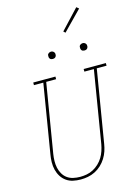

<svg xmlns="http://www.w3.org/2000/svg" viewBox="-166 -1253 959 1346"><g transform="rotate(-15 313.5 -579.5)"><path d="M247 8Q218 8 191 2Q164 -4 142.5 -19.5Q121 -35 107 -57.5Q93 -80 86.5 -106.5Q80 -133 80.5 -161.5Q81 -190 86 -218L168 -716H100V-735H261V-716H189L106 -215Q102 -190 101.5 -164.5Q101 -139 106 -115.5Q111 -92 123 -71Q135 -50 154 -36Q173 -22 197.5 -16.5Q222 -11 248 -11Q271 -11 295.5 -15.5Q320 -20 342.5 -32Q365 -44 384 -62Q403 -80 416 -101.5Q429 -123 437 -147Q445 -171 449 -194L535 -716H466V-735H627V-716H556L469 -191Q465 -165 456.5 -139.5Q448 -114 433 -90Q418 -66 397 -46.5Q376 -27 351 -14.5Q326 -2 299.5 3Q273 8 247 8ZM505 -859Q499 -859 493.5 -861Q488 -863 484.5 -868Q481 -873 480 -879Q479 -885 480 -891Q480 -896 482.5 -900Q485 -904 489 -906.5Q493 -909 497 -910.5Q501 -912 506 -912Q512 -912 517.5 -909.5Q523 -907 527 -902Q531 -897 532 -891Q533 -885 532 -879Q531 -874 528.5 -870Q526 -866 522.5 -863.5Q519 -861 514.5 -860Q510 -859 505 -859ZM275 -859Q269 -859 263.5 -861Q258 -863 254.5 -868Q251 -873 250 -879Q249 -885 250 -891Q250 -896 252.5 -900Q255 -904 259 -906.5Q263 -909 267 -910.5Q271 -912 276 -912Q282 -912 287.5 -909.5Q293 -907 297 -902Q301 -897 302 -891Q303 -885 302 -879Q301 -874 298.5 -870Q296 -866 292.5 -863.5Q289 -861 284.5 -860Q280 -859 275 -859ZM409 -1014 396 -1026 528 -1167 545 -1153Z"/></g></svg>

Font: Iosevka Etoile Thin
Style: Italic
Weight: 100
Italic angle: -9°
Designer: Belleve Invis
Foundry: Belleve Invis
Version: Version 22.1.2; ttfautohint (v1.8.4)